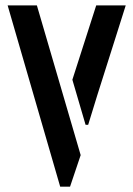

<svg xmlns="http://www.w3.org/2000/svg" viewBox="-20 -704 502 724"><path d="M8.8 -683.6H119.1L284.2 -119.1L244.1 0H207ZM252.9 -403.3 342.8 -683.6H454.1Q445.3 -654.3 412.1 -550.8Q332 -299.8 312.5 -233.4H302.7Z"/></svg>

Font: Post No Bills Colombo
Style: Bold
Weight: 800
Designer: Kosala Senevirathne, Siva Puranthara, Lasantha Premarathna, Tharique Azeez
Foundry: Mooniak
Version: Version 1.220 ; ttfautohint (v1.5)